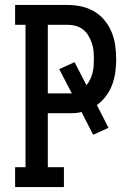

<svg xmlns="http://www.w3.org/2000/svg" viewBox="-20 -755 540 775"><path d="M41 0V-80H83V-655H41V-735H253Q281 -735 308.5 -729Q336 -723 360 -709Q384 -695 402 -673Q420 -651 430.5 -625.5Q441 -600 445 -572Q449 -544 449 -516Q449 -490 445.5 -464Q442 -438 433 -413.5Q424 -389 408 -367.5Q392 -346 371 -331L418 -239L356 -211L309 -303Q295 -299 281 -298.5Q267 -298 253 -298H173V-80H238V0ZM173 -378H253Q257 -378 261.5 -378Q266 -378 270 -378L219 -476L281 -504L329 -411Q338 -422 344 -434.5Q350 -447 353.5 -460.5Q357 -474 358 -488Q359 -502 359 -516Q359 -533 357.5 -549.5Q356 -566 350.5 -581.5Q345 -597 336.5 -611.5Q328 -626 315 -636Q302 -646 286 -650.5Q270 -655 253 -655H173Z"/></svg>

Font: Iosevka Slab Medium
Style: Regular
Weight: 500
Monospace: yes
Designer: Belleve Invis
Foundry: Belleve Invis
Version: Version 11.1.1; ttfautohint (v1.8.3)